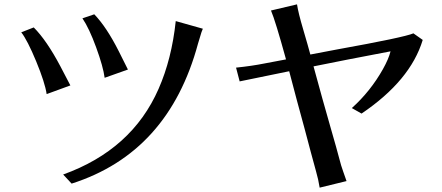

<svg xmlns="http://www.w3.org/2000/svg" viewBox="-20 -818 2040 886"><path d="M78.1 -668.9 135.7 -691.4Q195.3 -631.8 258.8 -511.7Q284.2 -462.9 304.7 -423.8L195.3 -383.8Q187.5 -436.5 147 -534.7Q106.4 -632.8 78.1 -668.9ZM271.5 -12.7Q588.9 -127 711.9 -408.2Q772.5 -545.9 791 -720.7L916 -685.5Q909.2 -669.9 903.8 -649.9Q898.4 -629.9 893.6 -616.2Q757.8 -113.3 310.5 29.3ZM360.4 -733.4 415 -752Q471.7 -693.4 528.3 -581.1L570.3 -497.1L462.9 -459Q456.1 -510.7 423.8 -599.1Q391.6 -687.5 360.4 -733.4Z M1069.3 -505.9Q1143.6 -513.7 1199.2 -524.9Q1254.9 -536.1 1299.8 -543.9Q1251 -721.7 1230.5 -769.5L1350.6 -797.9Q1356.4 -758.8 1379.4 -681.2Q1402.3 -603.5 1412.1 -566.4Q1473.6 -578.1 1535.2 -589.8Q1844.7 -645.5 1887.7 -664.1L1930.7 -633.8Q1874 -446.3 1648.4 -293.9L1603.5 -319.3Q1689.5 -396.5 1747.1 -499Q1773.4 -545.9 1782.2 -581.1Q1565.4 -540 1426.8 -511.7Q1469.7 -353.5 1503.4 -236.8Q1537.1 -120.1 1545.4 -86.9Q1553.7 -53.7 1563.5 -26.9Q1573.2 0 1579.1 17.6L1455.1 47.9Q1449.2 9.8 1438 -28.8Q1426.8 -67.4 1414.6 -114.7Q1402.3 -162.1 1385.3 -225.1Q1368.2 -288.1 1349.6 -356.4Q1331.1 -424.8 1314.5 -489.3Q1092.8 -444.3 1085.9 -442.4Z"/></svg>

Font: GenEi LateMin v2
Style: Medium
Weight: 500
Designer: o_tamon (Modified)
Foundry: o_tamon / Adobe Systems Incorporated / FONT 910 / Philipp H. Poll
Version: Version 2.1;Original Version 1.004